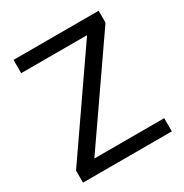

<svg xmlns="http://www.w3.org/2000/svg" viewBox="-169 -865 955 997"><g transform="rotate(-30 308.5 -366.0)"><path d="M157.2 -79.1H576.2V0H43.5V-72.3L444.8 -652.8H49.8V-732.4H560.1V-661.1Z"/></g></svg>

Font: Roboto2
Style: Regular
Weight: 400
Designer: Google
Foundry: Google
Version: Version 2.000981-w3; 2014; ttfautohint (v1.1) -l 5 -r 24 -G 